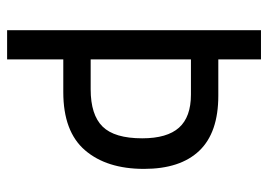

<svg xmlns="http://www.w3.org/2000/svg" viewBox="-127 -627 754 540"><g transform="rotate(90 250.0 -357.0)"><path d="M65 -714H147V-594H249Q353 -594 404 -540.5Q455 -487 455 -385Q455 -280 402.5 -219Q350 -158 239 -158H147V0H65ZM231 -235Q303 -235 336 -268.5Q369 -302 369 -380Q369 -450 339 -483.5Q309 -517 246 -517H147V-235Z"/></g></svg>

Font: Noto Sans Mono UI Cond
Style: Regular
Weight: 400
Width: 3
Monospace: yes
Designer: Monotype Design team
Foundry: Monotype Imaging Inc.
Version: Version 1.000